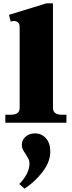

<svg xmlns="http://www.w3.org/2000/svg" viewBox="-20 -737 431 1153"><path d="M12 -48H44Q98 -48 98 -88V-574Q98 -594 88 -602.5Q78 -611 63 -611Q58 -611 44 -608L34 -648L259 -717H298V-89Q298 -48 352 -48H379V0H12ZM96 368Q157 305 157 244Q157 229 151 217Q145 205 134 188Q123 173 117 160.5Q111 148 111 133Q111 105 133 84.5Q155 64 190 64Q230 64 256 93.5Q282 123 282 174Q282 235 235 296Q188 357 127 396Z"/></svg>

Font: Taviraj Black
Style: Regular
Weight: 900
Designer: Katatrad Team
Foundry: CadsonDemak
Version: Version 1.001